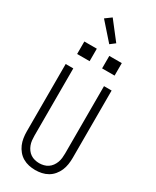

<svg xmlns="http://www.w3.org/2000/svg" viewBox="-290 -1251 1081 1332"><g transform="rotate(30 250.0 -585.0)"><path d="M250 8Q224 8 198.5 2.5Q173 -3 150.5 -16Q128 -29 111 -49.5Q94 -70 84 -93.5Q74 -117 70 -143Q66 -169 66 -195V-735H127V-195Q127 -177 129 -159Q131 -141 137.5 -123.5Q144 -106 155 -91Q166 -76 181 -66Q196 -56 214 -51.5Q232 -47 250 -47Q268 -47 286 -51.5Q304 -56 319 -66Q334 -76 345 -91Q356 -106 362.5 -123.5Q369 -141 371 -159Q373 -177 373 -195V-735H434V-195Q434 -169 430 -143Q426 -117 416 -93.5Q406 -70 389 -49.5Q372 -29 349.5 -16Q327 -3 301.5 2.5Q276 8 250 8ZM300 -835V-935H400V-835ZM100 -835V-935H200V-835ZM259 -1005 138 -1142 187 -1178 298 -1035Z"/></g></svg>

Font: Iosevka Fixed SS04 Light
Style: Regular
Weight: 300
Monospace: yes
Designer: Belleve Invis
Foundry: Belleve Invis
Version: Version 32.5.0